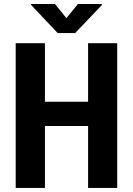

<svg xmlns="http://www.w3.org/2000/svg" viewBox="-20 -923 654 943"><path d="M555.7 0H412.6V-304.2H200.7V0H57.1V-710.9H200.7V-423.3H412.6V-710.9H555.7ZM306.2 -834 362.8 -903.3H480V-897.9L349.1 -760.7H263.2L132.8 -898.9V-903.3H250Z"/></svg>

Font: Roboto Condensed
Style: Bold
Weight: 700
Designer: Google
Version: Version 2.134; 2016